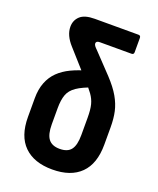

<svg xmlns="http://www.w3.org/2000/svg" viewBox="-131 -765 700 852"><g transform="rotate(20 219.0 -338.5)"><path d="M218.5 8Q132.3 8 85.3 -38.2Q38.3 -84.3 38.3 -174.7V-262.6Q38.3 -305.4 51 -337.6Q63.6 -369.8 86.9 -392.5Q110.3 -415.3 143.5 -431.2Q176.7 -447 218 -458.2L268.9 -397.5Q219.2 -380.4 193 -362.5Q166.9 -344.6 157.9 -319.7Q148.8 -294.8 148.8 -256V-179.7Q148.8 -132.3 165.5 -110.8Q182.2 -89.3 218.5 -89.3Q255.9 -89.3 272.1 -110.8Q288.3 -132.3 288.3 -179.7V-261.8Q288.3 -299.9 282.3 -323.2Q276.3 -346.5 261.5 -367.1Q246.6 -387.8 220.3 -416.1L114.7 -534.5Q96.6 -554.5 87.4 -574.7Q78.2 -594.9 78.2 -615.3Q78.2 -645.7 99.4 -665.4Q120.6 -685 168 -685H374.2Q385.1 -685 385.1 -673.6V-606.1Q385.1 -595.1 374.2 -595.1H224.8Q207.1 -595.1 207.1 -583.1Q207.1 -577.5 211.9 -571.2Q216.7 -564.9 224.3 -557.8L311.2 -466.3Q346.7 -428.3 365.5 -395.6Q384.2 -363 391.5 -330.3Q398.7 -297.6 398.7 -256V-174.7Q398.7 -84.3 352.2 -38.2Q305.8 8 218.5 8Z"/></g></svg>

Font: Sofia Sans Condensed
Style: Regular
Weight: 400
Designer: Botio Nikoltchev, Ani Petrova
Foundry: lettersoup
Version: Version 4.100